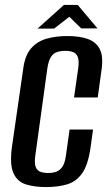

<svg xmlns="http://www.w3.org/2000/svg" viewBox="-20 -746 439 778"><path d="M166 12Q119 12 84.5 1Q50 -10 34.5 -44.5Q19 -79 28 -148L74 -467Q81 -521 105.5 -549.5Q130 -578 168 -589Q206 -600 253 -600Q301 -600 334.5 -588.5Q368 -577 383.5 -548.5Q399 -520 392 -467L376 -351H280L297 -470Q301 -501 295 -515.5Q289 -530 276 -535Q263 -540 245 -540Q226 -540 211 -535Q196 -530 186.5 -515.5Q177 -501 172 -470L123 -115Q119 -85 124.5 -70Q130 -55 143.5 -50Q157 -45 175 -45Q193 -45 207.5 -50Q222 -55 232.5 -70Q243 -85 247 -115L262 -221H357L347 -149Q337 -78 313 -44Q289 -10 252 1Q215 12 166 12ZM132 -630 239 -726H295L375 -631H309L261 -678L199 -630Z"/></svg>

Font: Alumni Sans SemiBold
Style: Italic
Weight: 600
Italic angle: -8°
Version: Version 1.016